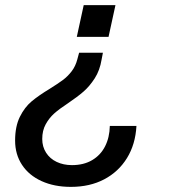

<svg xmlns="http://www.w3.org/2000/svg" viewBox="-20 -570 690 750"><path d="M246 -167Q211 -144 191.5 -126.5Q172 -109 158.5 -84.5Q145 -60 145 -27Q145 3 160 26.5Q175 50 201.5 62.5Q228 75 261 75Q307 75 340 55.5Q373 36 390.5 1.5Q408 -33 409 -78H513Q509 -6 476 47.5Q443 101 387 130.5Q331 160 257 160Q192 160 142.5 137.5Q93 115 66 74Q39 33 39 -21Q39 -76 57.5 -113.5Q76 -151 103.5 -174Q131 -197 174 -223Q206 -243 225 -257Q244 -271 259.5 -291Q275 -311 282 -338L289 -364H382L377 -338Q370 -295 350 -264Q330 -233 306.5 -212.5Q283 -192 246 -167ZM307 -550H431L404 -426H280Z"/></svg>

Font: Azeret Mono
Style: Italic
Weight: 400
Italic angle: -12°
Designer: Martin Vácha
Foundry: Displaay
Version: Version 1.000; Glyphs 3.0.3, build 3074